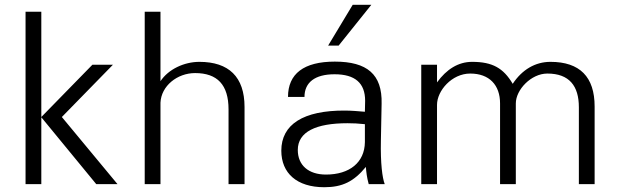

<svg xmlns="http://www.w3.org/2000/svg" viewBox="-20 -771 2597 804"><path d="M239 -281 453 -500H367L153 -281V-722H87V0H153V-280L383 0H472Z M652 -341C655 -411 722 -465 797 -465C890 -465 937 -416 937 -313V0H1004V-323C1004 -449 938 -512 815 -512C751 -512 685 -481 652 -431V-722H586V0H652Z M1508 -176C1507 -91 1444 -40 1345 -40C1272 -40 1227 -79 1227 -143C1227 -219 1303 -255 1435 -255C1459 -255 1480 -254 1508 -251ZM1158 -140C1158 -46 1223 13 1338 13C1414 13 1462 -11 1512 -72C1514 -49 1516 -29 1524 0H1591C1581 -26 1573 -87 1575 -182L1578 -337C1581 -460 1517 -513 1382 -513C1252 -513 1186 -462 1186 -365H1255C1255 -426 1299 -460 1381 -460C1467 -460 1509 -423 1509 -349L1508 -303C1485 -305 1450 -308 1425 -308C1250 -309 1158 -250 1158 -140ZM1457 -751 1354 -580H1398L1535 -751Z M1810 0V-332C1810 -391 1872 -463 1949 -463C2029 -463 2074 -415 2074 -338V0H2140V-338C2140 -395 2204 -463 2272 -463C2364 -463 2404 -411 2404 -322V0H2470V-325C2470 -449 2408 -512 2285 -512C2221 -512 2166 -479 2127 -420C2088 -486 2042 -512 1957 -512C1899 -512 1850 -481 1810 -426V-500H1744V0Z"/></svg>

Font: Perun Light
Style: Regular
Weight: 300
Foundry: Copyright (c) Stefan Peev, Context Ltd, 2016
Version: Version 1.089